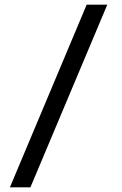

<svg xmlns="http://www.w3.org/2000/svg" viewBox="-20 -708 523 824"><path d="M352 -688H440.5L110.5 96H22.5Z"/></svg>

Font: League Spartan Medium
Style: Regular
Weight: 500
Foundry: The League of Moveable Type
Version: Version 2.002